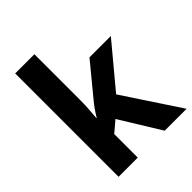

<svg xmlns="http://www.w3.org/2000/svg" viewBox="-213 -879 998 998"><g transform="rotate(-45 286.0 -380.0)"><path d="M213 -422Q213 -389 211 -359Q209 -329 206 -297H208Q222 -320 235 -338.5Q248 -357 264 -376L404 -546H561L366 -312L572 0H411L273 -224L213 -173V0H72V-760H213Z"/></g></svg>

Font: Noto Sans Sinhala SemiCondensed
Style: Bold
Weight: 700
Width: 4
Designer: Jelle Bosma - Monotype Design Team
Foundry: Monotype Imaging Inc.
Version: Version 2.006; ttfautohint (v1.8.4.7-5d5b)